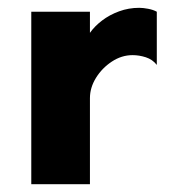

<svg xmlns="http://www.w3.org/2000/svg" viewBox="-20 -471 446 491"><path d="M60 0V-441H210V-387Q222 -404 241 -418.5Q260 -433 284.5 -442Q309 -451 336 -451Q346 -451 359 -448.5Q372 -446 381 -441V-305Q370 -319 353 -324.5Q336 -330 319 -330Q291 -330 266 -313.5Q241 -297 225.5 -272Q210 -247 210 -220V0Z"/></svg>

Font: Teachers
Style: Regular
Weight: 400
Designer: Alfredo Marco Pradil, Chank Diesel
Version: Version 1.001